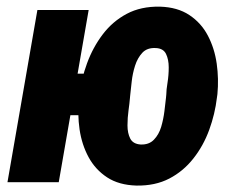

<svg xmlns="http://www.w3.org/2000/svg" viewBox="-20 -559 718 589"><path d="M333.5 -333 311 -205.6H64.9L87.4 -333ZM252 -528.3 160.2 0H2.9L94.7 -528.3ZM222.7 -255.4 223.1 -265.6Q229 -315.9 247.1 -365Q265.1 -414.1 295.4 -453.9Q325.7 -493.7 368.9 -516.6Q412.1 -539.6 470.2 -538.6Q524.4 -537.1 560.8 -512.9Q597.2 -488.8 617.7 -449.7Q638.2 -410.6 644.8 -363.8Q651.4 -316.9 647 -270.5L645.5 -259.8Q639.6 -209.5 621.8 -160.6Q604 -111.8 573.2 -72.8Q542.5 -33.7 499.3 -11.2Q456.1 11.2 398.9 10.3Q344.7 8.8 308.6 -14.9Q272.5 -38.6 251.7 -76.9Q231 -115.2 224.1 -161.9Q217.3 -208.5 222.7 -255.4ZM379.4 -266.6 378.4 -255.9Q377.4 -243.2 374.3 -220.5Q371.1 -197.8 371.1 -174.1Q371.1 -150.4 379.6 -133.8Q388.2 -117.2 411.6 -115.7Q437 -114.7 452.1 -130.4Q467.3 -146 474.4 -169.7Q481.4 -193.4 484.4 -218Q487.3 -242.7 489.3 -259.8L490.2 -270Q490.2 -282.7 493.9 -305.4Q497.6 -328.1 497.6 -352.3Q497.6 -376.5 489.3 -393.6Q481 -410.6 458 -411.6Q431.6 -413.1 416.7 -397.2Q401.9 -381.3 394.3 -357.4Q386.7 -333.5 384 -308.6Q381.3 -283.7 379.4 -266.6Z"/></svg>

Font: Roboto Condensed Black
Style: Italic
Weight: 900
Italic angle: -12°
Designer: Christian Robertson
Foundry: Google
Version: Version 3.008; 2023